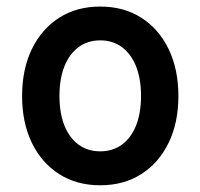

<svg xmlns="http://www.w3.org/2000/svg" viewBox="-20 -549 602 577"><path d="M281.2 7.8Q210.4 7.8 157.7 -25.9Q105 -59.6 75.7 -119.9Q46.4 -180.2 46.4 -260.3Q46.4 -340.8 75.7 -401.4Q105 -461.9 157.7 -495.6Q210.4 -529.3 281.2 -529.3Q352.1 -529.3 404.8 -495.6Q457.5 -461.9 486.8 -401.4Q516.1 -340.8 516.1 -260.3Q516.1 -180.2 486.8 -119.9Q457.5 -59.6 404.8 -25.9Q352.1 7.8 281.2 7.8ZM281.2 -94.2Q319.3 -94.2 346.9 -114.7Q374.5 -135.3 389.2 -172.6Q403.8 -210 403.8 -260.3Q403.8 -311.5 389.2 -348.9Q374.5 -386.2 346.9 -407Q319.3 -427.7 281.2 -427.7Q243.2 -427.7 215.6 -407Q188 -386.2 173.3 -348.9Q158.7 -311.5 158.7 -260.3Q158.7 -210 173.3 -172.6Q188 -135.3 215.6 -114.7Q243.2 -94.2 281.2 -94.2Z"/></svg>

Font: Reddit Mono SemiBold
Style: Regular
Weight: 600
Monospace: yes
Designer: Stephen Hutchings
Foundry: Reddit
Version: Version 1.014